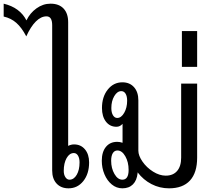

<svg xmlns="http://www.w3.org/2000/svg" viewBox="-177 -1015 1172 1045"><path d="M308 -131Q308 -69 276.5 -29.5Q245 10 196 10Q155 10 131 -16Q107 -42 107 -87V-878Q107 -926 76 -926Q46 -926 18 -898Q-10 -870 -34 -817Q-59 -865 -88 -890.5Q-117 -916 -157 -925V-995Q-69 -974 -33 -904Q-14 -944 21.5 -969.5Q57 -995 98 -995Q144 -995 169 -968.5Q194 -942 194 -894V-221Q210 -229 226 -229Q263 -229 285.5 -202Q308 -175 308 -131ZM256 -131Q256 -154 247.5 -168Q239 -182 225 -182Q201 -182 185.5 -154.5Q170 -127 170 -85Q170 -64 179 -50.5Q188 -37 201 -37Q225 -37 240.5 -63.5Q256 -90 256 -131Z M896 -560V-157Q896 -75 857 -32.5Q818 10 743 10Q692 10 647.5 -13Q603 -36 572 -77V-73Q568 -33 546.5 -11.5Q525 10 489 10Q457 10 431.5 -11Q406 -32 391.5 -66.5Q377 -101 377 -140Q377 -188 399.5 -215.5Q422 -243 461 -243Q475 -243 490 -238V-341Q476 -325 457 -325Q421 -325 399.5 -353Q378 -381 378 -427Q378 -488 409.5 -527.5Q441 -567 489 -567Q529 -567 552.5 -540.5Q576 -514 576 -469V-195Q576 -168 598.5 -135.5Q621 -103 656 -81Q691 -59 725 -59Q765 -59 787 -84.5Q809 -110 809 -157V-560ZM515 -467Q515 -491 506.5 -505Q498 -519 483 -519Q461 -519 445 -492Q429 -465 429 -427Q429 -402 438 -387.5Q447 -373 461 -373Q483 -373 499 -401Q515 -429 515 -467ZM523 -90Q523 -133 505 -164.5Q487 -196 462 -196Q446 -196 437 -181.5Q428 -167 428 -140Q428 -99 446 -68Q464 -37 489 -37Q523 -37 523 -90Z M813 -846H896V-651H813Z"/></svg>

Font: KoHo Medium
Style: Regular
Weight: 500
Version: Version 1.000; ttfautohint (v1.6)